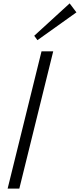

<svg xmlns="http://www.w3.org/2000/svg" viewBox="-20 -1113 471 1133"><path d="M431 -1040 201 -876 182 -902 391 -1093ZM94 0H25L225 -810H294Z"/></svg>

Font: TypoPRO Sinkin Sans
Style: 300 Light Italic
Weight: 300
Italic angle: -112°
Designer: Keith Bates
Foundry: K-Type
Version: Sinkin Sans (version 1.0)  by Keith Bates   •   © 2014   www